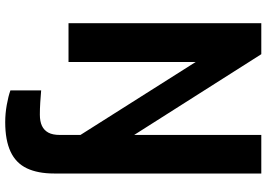

<svg xmlns="http://www.w3.org/2000/svg" viewBox="-163 -617 1023 737"><g transform="rotate(90 348.5 -248.5)"><path d="M449 243Q416 243 382.5 237Q349 231 327 223V105Q349 107 373.5 108.5Q398 110 420 110Q446 110 463 102Q480 94 489 77.5Q498 61 498 33V-64H646V55Q646 118 626 160Q606 202 562 222.5Q518 243 449 243ZM69 0V-740H188L498 -252V-740H646V0H527L218 -488V0Z"/></g></svg>

Font: Exo Thin
Style: Bold
Weight: 700
Version: Version 2.000